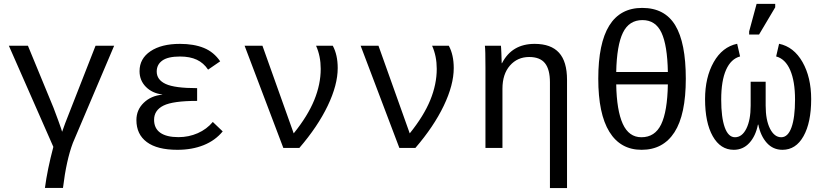

<svg xmlns="http://www.w3.org/2000/svg" viewBox="-20 -765 4241 993"><path d="M124.5 -528.3 256.8 -207.5Q263.2 -191.9 281.2 -142.1Q299.3 -92.3 301.3 -83.5Q304.2 -93.8 317.4 -128.4Q330.6 -163.1 474.1 -528.3H570.3L356.9 -25.9Q323.2 63 305.7 207H212.4Q224.6 113.3 255.9 -5.4L25.9 -528.3Z M903.3 -55.7Q956.1 -55.7 1002.7 -76.2Q1049.3 -96.7 1080.6 -134.3L1131.8 -85.4Q1092.8 -38.1 1033 -14.2Q973.1 9.8 897.5 9.8Q793 9.8 739.3 -30.3Q685.5 -70.3 685.5 -144Q685.5 -196.8 723.4 -233.4Q761.2 -270 819.3 -275.4V-276.4Q767.1 -282.7 734.4 -315.9Q701.7 -349.1 701.7 -397Q701.7 -461.9 758.3 -500Q814.9 -538.1 910.6 -538.1Q982.9 -538.1 1034.4 -517.1Q1085.9 -496.1 1118.7 -447.8L1056.2 -404.8Q1033.2 -439.5 997.8 -456.1Q962.4 -472.7 911.1 -472.7Q848.6 -472.7 819.6 -451.9Q790.5 -431.2 790.5 -395Q790.5 -352.1 837.2 -330.6Q883.8 -309.1 999.5 -309.1V-243.2Q874.5 -243.2 825.7 -219Q776.9 -194.8 776.9 -145.5Q776.9 -101.1 809.1 -78.4Q841.3 -55.7 903.3 -55.7Z M1726.6 -413.1Q1726.6 -325.7 1674.8 -217.8Q1623 -109.9 1528.3 0H1445.3L1245.1 -528.3H1337.4L1499 -75.2Q1571.8 -165.5 1605.2 -247.3Q1638.7 -329.1 1638.7 -408.7Q1638.7 -474.6 1614.7 -528.3H1701.2Q1726.6 -481 1726.6 -413.1Z M2326.7 -413.1Q2326.7 -325.7 2274.9 -217.8Q2223.1 -109.9 2128.4 0H2045.4L1845.2 -528.3H1937.5L2099.1 -75.2Q2171.9 -165.5 2205.3 -247.3Q2238.8 -329.1 2238.8 -408.7Q2238.8 -474.6 2214.8 -528.3H2301.3Q2326.7 -481 2326.7 -413.1Z M2824.2 207.5V-339.4Q2824.2 -405.8 2798.6 -438Q2772.9 -470.2 2716.8 -470.2Q2656.2 -470.2 2617.4 -426Q2578.6 -381.8 2578.6 -306.2V0H2490.7V-415.5Q2490.7 -507.8 2487.8 -528.3H2570.8Q2571.3 -525.9 2571.8 -515.1Q2572.3 -504.4 2573 -490.5Q2573.7 -476.6 2574.7 -438H2576.2Q2627.4 -538.1 2745.1 -538.1Q2829.6 -538.1 2871.1 -492.4Q2912.6 -446.8 2912.6 -352.1V207.5Z M3526.9 -357.9Q3526.9 -171.9 3468.3 -81.1Q3409.7 9.8 3298.3 9.8Q3189 9.8 3131.6 -83.3Q3074.2 -176.3 3074.2 -357.9Q3074.2 -724.1 3301.3 -724.1Q3418 -724.1 3472.4 -634Q3526.9 -543.9 3526.9 -357.9ZM3297.4 -55.2Q3367.2 -55.2 3399.4 -121.8Q3431.6 -188.5 3434.1 -328.6H3167Q3169.4 -193.8 3200.9 -124.5Q3232.4 -55.2 3297.4 -55.2ZM3302.7 -661.1Q3233.4 -661.1 3201.7 -595.9Q3169.9 -530.8 3167 -392.6H3434.1Q3431.6 -530.8 3401.1 -595.9Q3370.6 -661.1 3302.7 -661.1Z M3939.9 -219.2Q3939.9 -144 3962.4 -99.6Q3984.9 -55.2 4020.5 -55.2Q4055.2 -55.2 4073.5 -106.2Q4091.8 -157.2 4091.8 -250Q4091.8 -344.7 4066.7 -402.6Q4041.5 -460.4 3994.1 -473.1L4009.3 -538.6Q4085.4 -522.9 4130.4 -444.1Q4175.3 -365.2 4175.3 -252.4Q4175.3 -131.3 4135.7 -60.8Q4096.2 9.8 4026.9 9.8Q3978 9.8 3945.8 -26.1Q3913.6 -62 3901.9 -120.6H3899.9Q3888.2 -61.5 3855.7 -25.9Q3823.2 9.8 3774.9 9.8Q3706.1 9.8 3666.3 -60.5Q3626.5 -130.9 3626.5 -252.4Q3626.5 -364.7 3671.1 -443.6Q3715.8 -522.5 3792.5 -538.6L3807.6 -473.1Q3760.3 -460.4 3735.1 -403.8Q3710 -347.2 3710 -250Q3710 -157.7 3728.3 -106.4Q3746.6 -55.2 3781.2 -55.2Q3817.9 -55.2 3840.1 -99.9Q3862.3 -144.5 3862.3 -219.2V-342.3H3939.9ZM3854.5 -586.4V-602.5L3893.1 -745.1H3989.3V-727.1L3905.8 -586.4Z"/></svg>

Font: Liberation Mono
Style: Regular
Weight: 400
Monospace: yes
Designer: Steve Matteson
Foundry: Ascender Corporation
Version: Version 2.1.5